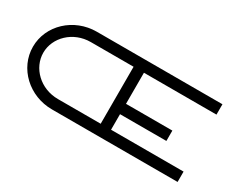

<svg xmlns="http://www.w3.org/2000/svg" viewBox="-82 -942 1584 1284"><g transform="rotate(30 710.0 -300.0)"><path d="M700 -80H370C233.2 -80 130 -183 130 -300C130 -417 233.2 -520 370 -520H700ZM1340 0V-80H780V-200H1138V-280H780V-520H1340V-600H370C193.3 -600 50 -465.6 50 -300C50 -134.4 193.3 0 370 0Z"/></g></svg>

Font: KetosagCBd
Style: Regular
Weight: 500
Designer: gluk
Foundry: gluk
Version: Version 00.0024